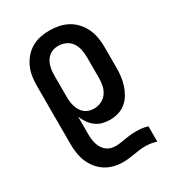

<svg xmlns="http://www.w3.org/2000/svg" viewBox="-182 -630 863 955"><g transform="rotate(-30 250.0 -152.5)"><path d="M242 223Q216 223 190.5 216.5Q165 210 143 196Q121 182 104.5 161.5Q88 141 78 117Q68 93 64 67Q60 41 60 15V-320Q60 -347 64 -373.5Q68 -400 79 -424.5Q90 -449 107.5 -469.5Q125 -490 148 -503.5Q171 -517 197.5 -522.5Q224 -528 251 -528Q278 -528 305 -522.5Q332 -517 355.5 -504Q379 -491 397.5 -470.5Q416 -450 427.5 -425.5Q439 -401 443.5 -374Q448 -347 448 -320V-200Q448 -176 445 -151.5Q442 -127 434.5 -103.5Q427 -80 414.5 -59Q402 -38 383 -22Q364 -6 340 1Q316 8 292 8Q270 8 249 2.5Q228 -3 211 -16Q194 -29 181.5 -47Q169 -65 161 -85V15Q161 29 162.5 43Q164 57 168 71Q172 85 179.5 97Q187 109 198 118Q209 127 222.5 131Q236 135 251 135Q266 135 281 132.5Q296 130 311.5 127.5Q327 125 342 123.5Q357 122 373 122Q390 122 406.5 124Q423 126 440 131V219Q424 214 407.5 211.5Q391 209 374 209Q357 209 340.5 211.5Q324 214 307.5 216.5Q291 219 274.5 221Q258 223 242 223ZM251 -80Q273 -80 293 -89.5Q313 -99 325.5 -117Q338 -135 342.5 -156.5Q347 -178 347 -200V-320Q347 -342 342.5 -363.5Q338 -385 326 -403Q314 -421 293.5 -430.5Q273 -440 251 -440Q237 -440 223 -436Q209 -432 198 -423Q187 -414 179.5 -402Q172 -390 168 -376Q164 -362 162.5 -348Q161 -334 161 -320V-200Q161 -186 162.5 -172Q164 -158 168 -144.5Q172 -131 179.5 -118.5Q187 -106 198 -97Q209 -88 223 -84Q237 -80 251 -80Z"/></g></svg>

Font: Iosevka SS04 Semibold
Style: Regular
Weight: 600
Monospace: yes
Designer: Belleve Invis
Foundry: Belleve Invis
Version: Version 19.0.0; ttfautohint (v1.8.4)